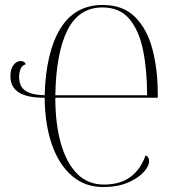

<svg xmlns="http://www.w3.org/2000/svg" viewBox="-20 -744 706 774"><path d="M396 10Q322 10 269.5 -35.5Q217 -81 189 -162Q161 -243 160 -350Q22 -349 22 -436Q22 -466 34.5 -482Q47 -498 63 -498Q79 -498 84 -485Q68 -480 62.5 -465Q57 -450 57 -435Q57 -394 83.5 -377.5Q110 -361 160 -360Q165 -534 223.5 -629Q282 -724 394 -724Q475 -724 523.5 -676.5Q572 -629 594 -547.5Q616 -466 616 -364V-350H203Q203 -244 225.5 -165.5Q248 -87 291 -43.5Q334 0 399 0Q464 0 505.5 -30.5Q547 -61 567 -118Q581 -112 581 -94Q581 -74 558.5 -49.5Q536 -25 494.5 -7.5Q453 10 396 10ZM573 -360Q573 -460 557 -540Q541 -620 502 -667Q463 -714 393 -714Q298 -714 252 -622.5Q206 -531 203 -360Z"/></svg>

Font: Noto Serif Display Condensed ExtraLight
Style: Regular
Weight: 200
Width: 3
Designer: Monotype Design Team
Foundry: Monotype Imaging Inc.
Version: Version 2.009